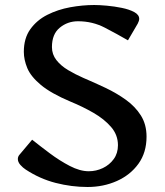

<svg xmlns="http://www.w3.org/2000/svg" viewBox="-20 -728 659 767"><path d="M312.5 -417Q356.4 -398.4 401.1 -377.2Q445.8 -356 483.2 -329.1Q520.5 -302.2 543 -266.4Q565.4 -230.5 565.4 -182.1Q565.4 -118.7 533 -73.7Q500.5 -28.8 446.8 -4.9Q393.1 19 329.6 19Q266.1 19 202.4 2.7Q138.7 -13.7 82.5 -50.8Q71.8 -57.6 61.5 -69.1Q51.3 -80.6 51.3 -92.8Q51.3 -103 58.6 -110.8L108.4 -169.9Q139.6 -145 178.7 -115.7Q217.8 -86.4 258.5 -65.2Q299.3 -43.9 334.5 -43.9Q364.3 -43.9 390.9 -56.6Q417.5 -69.3 434.3 -92.5Q451.2 -115.7 451.2 -147.9Q451.2 -189 423.8 -220.7Q396.5 -252.4 353.3 -277.3Q310.1 -302.2 262.2 -321.8Q183.6 -355 143.3 -388.7Q103 -422.4 89.1 -455.8Q75.2 -489.3 75.2 -521Q75.2 -575.2 101.1 -611.3Q127 -647.5 168.9 -668.7Q210.9 -689.9 260.3 -699Q309.6 -708 356.4 -708Q377 -708 407 -705.3Q437 -702.6 466.8 -696.5Q496.6 -690.4 516.4 -679.7Q536.1 -668.9 536.1 -652.8Q536.1 -645 530.3 -633.8L491.2 -566.9Q448.2 -591.8 398.9 -617.4Q349.6 -643.1 291.5 -643.1Q250 -643.1 218.8 -617.4Q187.5 -591.8 187.5 -540Q187.5 -510.7 205.3 -488Q223.1 -465.3 251.7 -448.2Q280.3 -431.2 312.5 -417Z"/></svg>

Font: Artifika
Style: Regular
Weight: 400
Designer: Yulya Zhdanova, Ivan Petrov | Cyreal.org
Foundry: Cyreal.org
Version: Version 1.102; ttfautohint (v1.8.4.7-5d5b)